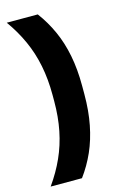

<svg xmlns="http://www.w3.org/2000/svg" viewBox="-122 -729 571 906"><g transform="rotate(-15 163.0 -276.0)"><path d="M128.5 -260.5V-290.5Q128.5 -367.5 115.2 -433.8Q102 -500 75.2 -559.5Q48.5 -619 8 -675.5H159.5Q196.5 -626 222.2 -569Q248 -512 261.2 -444.5Q274.5 -377 274.5 -296V-255Q274.5 -174 261.2 -106.2Q248 -38.5 222.8 18.5Q197.5 75.5 161 125H8Q48.5 68 75.2 8.5Q102 -51 115.2 -117.2Q128.5 -183.5 128.5 -260.5Z"/></g></svg>

Font: Anek Devanagari Medium
Style: Bold
Weight: 700
Version: Version 1.003